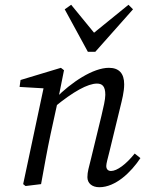

<svg xmlns="http://www.w3.org/2000/svg" viewBox="-20 -771 608 804"><path d="M346 -29C346 -4 365 13 396 13C464 13 529 -50 568 -109L544 -128C508 -83 470 -55 445 -55C433 -55 425 -62 425 -76C425 -86 431 -107 438 -135L483 -320C491 -353 500 -386 500 -418C500 -464 478 -487 436 -487C370 -487 279 -427 212 -359L207 -322C287 -388 348 -421 386 -421C408 -421 421 -410 421 -374C421 -354 413 -321 405 -287L362 -110C352 -69 346 -52 346 -29ZM152 0C165 -71 177 -140 192 -210L223 -352L248 -477L235 -487L66 -436L62 -407L182 -400L165 -414L77 0L87 8L152 0ZM278 -751 251 -732 348 -554H379L537 -732L518 -751L348 -613H391L278 -751Z"/></svg>

Font: Source Serif Variable
Style: Italic
Weight: 389
Italic angle: -12°
Designer: Frank Grießhammer
Foundry: Adobe Systems Incorporated
Version: Version 3.001;hotconv 1.0.111;makeotfexe 2.5.65597